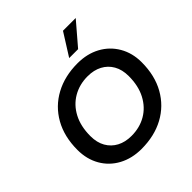

<svg xmlns="http://www.w3.org/2000/svg" viewBox="-234 -1066 1247 1247"><g transform="rotate(-45 390.0 -442.0)"><path d="M356 10Q269 10 201 -26.5Q133 -63 95 -129Q57 -195 57 -280Q57 -402 107.5 -491.5Q158 -581 248 -629.5Q338 -678 455 -678Q543 -678 610.5 -641.5Q678 -605 716.5 -539Q755 -473 755 -388Q755 -266 704.5 -176.5Q654 -87 564.5 -38.5Q475 10 356 10ZM370 -96Q446 -96 505 -130.5Q564 -165 598 -229.5Q632 -294 632 -384Q632 -443 608 -485Q584 -527 541.5 -549.5Q499 -572 442 -572Q367 -572 307.5 -537.5Q248 -503 214 -438.5Q180 -374 180 -284Q180 -225 204 -183Q228 -141 270.5 -118.5Q313 -96 370 -96ZM441 -740 538 -894H655L523 -740Z"/></g></svg>

Font: Gantari SemiBold
Style: Italic
Weight: 600
Italic angle: -10°
Designer: Anugrah Pasau
Foundry: Lafontype
Version: Version 1.000